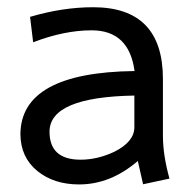

<svg xmlns="http://www.w3.org/2000/svg" viewBox="-20 -490 533 523"><path d="M441.6 -3.5 369.8 11.9 355.4 -51.5Q281.2 12.4 195.5 12.4Q126.7 12.4 81.7 -24.3Q36.6 -60.9 35.6 -123.3Q35.6 -292.6 346.5 -296.5Q331.7 -407.4 229.7 -407.4Q155 -407.4 70.3 -374.8L61.9 -444.1Q151 -470.3 233.7 -470.3Q423.8 -470.3 423.8 -274.8V-120.3Q423.8 -67.8 441.6 -3.5ZM346 -143.6V-229.7Q114.9 -225.7 114.9 -131.2Q114.9 -55 199.5 -55Q245.5 -55 291.6 -76.7Q346 -104 346 -143.6Z"/></svg>

Font: Shan Wanhai
Style: Regular
Weight: 400
Designer: Khon Soe Zaw Thu
Foundry: Shan Unicode
Version: Version 1.00 June 3, 2017, initial release